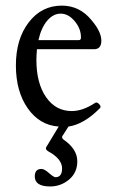

<svg xmlns="http://www.w3.org/2000/svg" viewBox="-20 -445 413 690"><path d="M160.2 225.1Q105 225.1 105 189Q105 162.1 128.9 162.1Q139.6 162.1 155.8 176.8Q173.3 191.9 179.2 191.9Q203.1 191.9 203.1 160.2Q203.1 126 153.8 99.1Q145 93.3 145 88.9Q145 84 147.9 81.1L190.9 9.8Q122.1 4.9 79.6 -55.9Q37.1 -116.7 37.1 -210Q37.1 -304.7 83.3 -364.7Q129.4 -424.8 202.1 -424.8Q267.1 -424.8 310.1 -371.1Q344.2 -330.6 344.2 -298.8Q344.2 -268.1 317.9 -268.1H112.8Q110.8 -243.7 110.8 -230Q110.8 -146 145.5 -95.9Q180.2 -45.9 237.8 -45.9Q277.3 -45.9 321.8 -75.2Q328.1 -79.6 336.2 -71Q344.2 -62.5 339.8 -57.1Q282.7 1.5 226.1 9.8L206.1 41Q203.1 43.9 203.1 47.9Q203.1 52.7 209 57.1Q257.8 90.8 257.8 134.8Q257.8 175.3 228.3 200.2Q198.7 225.1 160.2 225.1ZM118.2 -300.8H263.2Q271 -300.8 271 -310.1Q271 -342.3 248.3 -369.1Q225.6 -396 198.2 -396Q170.9 -396 149.4 -370.4Q127.9 -344.7 118.2 -300.8Z"/></svg>

Font: Junicode SmCond
Style: Regular
Weight: 400
Width: 4
Designer: Peter S. Baker
Version: Version 2.206